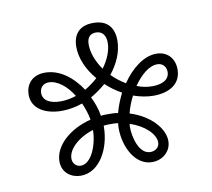

<svg xmlns="http://www.w3.org/2000/svg" viewBox="-57 -772 621 563"><g transform="rotate(-10 253.5 -490.5)"><path d="M392 -467C439 -467 474 -488 474 -531C474 -563 454 -587 420 -587C383 -587 345 -557 318 -517C303 -526 289 -537 277 -549C300 -578 315 -611 315 -645C315 -682 297 -708 254 -708C213 -708 193 -685 193 -647C193 -613 209 -577 235 -547C223 -536 210 -527 197 -519C170 -560 132 -589 89 -589C48 -589 31 -561 31 -533C31 -491 71 -470 119 -470C140 -470 161 -474 181 -481C188 -465 194 -448 197 -430C133 -414 86 -371 86 -325C86 -291 113 -273 141 -273C198 -273 232 -340 232 -403V-406C239 -407 246 -407 252 -407C260 -407 268 -407 275 -406C274 -400 274 -395 274 -390C274 -336 303 -276 354 -276C385 -276 411 -298 411 -329C411 -368 371 -410 313 -428C317 -445 324 -462 332 -478C352 -471 372 -467 392 -467ZM257 -679C276 -679 286 -665 286 -644C286 -620 275 -594 258 -571C241 -595 230 -622 230 -648C230 -667 238 -679 257 -679ZM120 -498C90 -498 68 -509 68 -532C68 -547 78 -559 95 -559C121 -559 148 -537 167 -506C152 -501 136 -498 120 -498ZM418 -556C434 -556 444 -544 444 -529C444 -505 421 -495 393 -495C377 -495 362 -498 347 -504C368 -534 393 -556 418 -556ZM280 -435C271 -437 261 -437 251 -437C244 -437 236 -437 229 -436C226 -456 219 -476 210 -494C226 -503 241 -514 255 -526C269 -513 285 -501 302 -492C293 -474 285 -454 280 -435ZM146 -302C132 -302 122 -313 122 -327C122 -355 154 -385 199 -399C198 -353 177 -302 146 -302ZM381 -330C381 -316 369 -306 354 -306C320 -306 307 -358 307 -390C307 -393 308 -395 308 -398C351 -384 381 -355 381 -330Z"/></g></svg>

Font: Arima Koshi
Style: Regular
Weight: 400
Designer: Joana Correia and Natanael Gama
Foundry: NDISCOVER
Version: Version 1.019;PS 001.019;hotconv 1.0.88;makeotf.lib2.5.64775